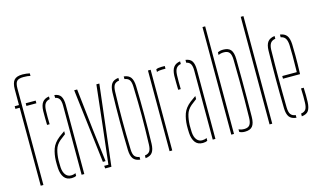

<svg xmlns="http://www.w3.org/2000/svg" viewBox="-93 -1090 2301 1379"><g transform="rotate(-15 1057.0 -400.5)"><path d="M29 -580V-600H61V-716Q61 -764 79 -785Q97 -806 142 -806Q153.5 -806 169.5 -804.2Q185.5 -802.5 195 -800V-781Q184.5 -783.5 172.2 -784.8Q160 -786 144 -786Q108 -786 94.5 -771.8Q81 -757.5 81 -716L82 0H62L61 -580ZM111 -580V-600H185V-580Z M219 -410Q218.5 -437 218 -464.8Q217.5 -492.5 218 -514Q219.5 -557 235.8 -578.2Q252 -599.5 285 -604V-584Q263.5 -580.5 251.5 -565Q239.5 -549.5 238 -514Q236.5 -467.5 238 -410ZM366 0V-514Q366 -545.5 356.8 -562Q347.5 -578.5 325 -583V-604Q359 -599.5 372.5 -577.8Q386 -556 386 -514V0ZM214 -90Q213.5 -105 213 -118Q212.5 -131 213 -145Q214.5 -193 228.2 -232.5Q242 -272 284 -305Q294 -312 304.5 -319.8Q315 -327.5 326 -335V-312.5Q309 -300.5 284 -280Q253.5 -254 244 -219.5Q234.5 -185 233 -145Q233 -137 233.2 -121.5Q233.5 -106 234 -90Q236.5 -54 252 -34.5Q267.5 -15 292 -15Q312 -15 326 -23V-2.5Q312.5 5 292 5Q254 5 235.2 -20.8Q216.5 -46.5 214 -90Z M471.5 -600H493.5L527.5 -296L557.5 -50H537.5ZM539 -20H570.5L602.5 -296L636.5 -600H658.5L587.5 0H541.5Z M733 -85Q727 -299.5 733 -514Q734.5 -557 749.8 -578.5Q765 -600 801 -604V-584Q775.5 -580.5 764.8 -565Q754 -549.5 753 -514Q751 -450.5 750.2 -399Q749.5 -347.5 749.5 -299.5Q749.5 -251.5 750.2 -200Q751 -148.5 753 -85Q754 -50 765.2 -34.8Q776.5 -19.5 801 -16V4Q765 0 749.8 -21.2Q734.5 -42.5 733 -85ZM841 4V-16Q866 -19.5 877 -34.8Q888 -50 889 -85Q891 -148.5 892 -200Q893 -251.5 893 -299.5Q893 -347.5 892 -399Q891 -450.5 889 -514Q888 -549.5 877.2 -565Q866.5 -580.5 841 -584V-604Q877 -600 892.2 -578.5Q907.5 -557 909 -514Q915 -299.5 909 -85Q907.5 -42.5 892.2 -21.2Q877 0 841 4Z M1020 0V-600H1040V0ZM1080 -573V-593Q1094.5 -600 1120 -600H1145V-580H1120Q1095.5 -580 1080 -573Z M1194 -410Q1193.5 -437 1193 -464.8Q1192.5 -492.5 1193 -514Q1194.5 -557 1210.8 -578.2Q1227 -599.5 1260 -604V-584Q1238.5 -580.5 1226.5 -565Q1214.5 -549.5 1213 -514Q1211.5 -467.5 1213 -410ZM1341 0V-514Q1341 -545.5 1331.8 -562Q1322.5 -578.5 1300 -583V-604Q1334 -599.5 1347.5 -577.8Q1361 -556 1361 -514V0ZM1189 -90Q1188.5 -105 1188 -118Q1187.5 -131 1188 -145Q1189.5 -193 1203.2 -232.5Q1217 -272 1259 -305Q1269 -312 1279.5 -319.8Q1290 -327.5 1301 -335V-312.5Q1284 -300.5 1259 -280Q1228.5 -254 1219 -219.5Q1209.5 -185 1208 -145Q1208 -137 1208.2 -121.5Q1208.5 -106 1209 -90Q1211.5 -54 1227 -34.5Q1242.5 -15 1267 -15Q1287 -15 1301 -23V-2.5Q1287.5 5 1267 5Q1229 5 1210.2 -20.8Q1191.5 -46.5 1189 -90Z M1479 0V-800H1499V0ZM1539 -4.5V-24Q1555.5 -15 1580 -15Q1608.5 -15 1621 -31.5Q1633.5 -48 1634 -86Q1635.5 -156.5 1636 -223.2Q1636.5 -290 1636 -360.8Q1635.5 -431.5 1634 -514Q1633.5 -552.5 1621 -568.8Q1608.5 -585 1580 -585Q1555.5 -585 1539 -576V-595.5Q1555 -605 1580 -605Q1619 -605 1636.2 -584Q1653.5 -563 1654 -514Q1655 -433 1655.2 -362.5Q1655.5 -292 1655.2 -224.8Q1655 -157.5 1654 -86Q1653.5 -37.5 1636.2 -16.2Q1619 5 1580 5Q1555 5 1539 -4.5Z M1763.5 0V-800H1783.5V0Z M1893.5 -85Q1889 -299.5 1893.5 -514Q1894.5 -557 1910.5 -578.2Q1926.5 -599.5 1962.5 -604V-583.5Q1937 -579.5 1925.8 -563Q1914.5 -546.5 1913.5 -514Q1912.5 -450.5 1912 -399.2Q1911.5 -348 1911.5 -300.2Q1911.5 -252.5 1912 -200.8Q1912.5 -149 1913.5 -85Q1914.5 -50 1925.8 -34.5Q1937 -19 1962.5 -16V4Q1925.5 0 1910 -21.2Q1894.5 -42.5 1893.5 -85ZM1941.5 -292V-312H2049.5Q2051 -379 2051 -432.2Q2051 -485.5 2049.5 -514Q2047.5 -546.5 2036.8 -563Q2026 -579.5 2002.5 -584V-604Q2036.5 -599.5 2052 -578.5Q2067.5 -557.5 2069.5 -514Q2070.5 -487 2071 -430.8Q2071.5 -374.5 2068.5 -292ZM2002.5 4V-16.5Q2027 -20 2037.8 -35.2Q2048.5 -50.5 2049.5 -85Q2050.5 -107.5 2050.2 -133.2Q2050 -159 2048.5 -191H2068.5Q2070 -159 2070.2 -133Q2070.5 -107 2069.5 -85Q2067.5 -42.5 2053.5 -21.2Q2039.5 0 2002.5 4Z"/></g></svg>

Font: Big Shoulders Stencil Display Thin
Style: Regular
Weight: 100
Designer: Patric King
Foundry: XO Type Co
Version: Version 1.000